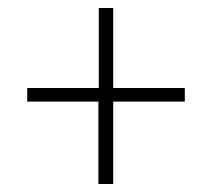

<svg xmlns="http://www.w3.org/2000/svg" viewBox="-20 -568 502 480"><path d="M226 -108V-314H48V-348H227V-548H263V-348H442V-314H263V-108Z"/></svg>

Font: Source Sans 3 Light
Style: Italic
Weight: 300
Italic angle: -11°
Designer: Paul D. Hunt
Foundry: Adobe
Version: Version 3.046;hotconv 1.0.118;makeotfexe 2.5.65603